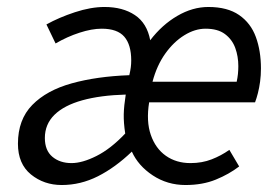

<svg xmlns="http://www.w3.org/2000/svg" viewBox="-20 -518 801 550"><path d="M156.8 12Q105.9 12 68.6 -18.3Q31.4 -48.7 31.4 -106.3Q31.4 -175.4 72.4 -217.3Q113.4 -259.2 185.3 -279.2Q257.1 -299.2 350.4 -302.6Q353.5 -315.8 354.7 -325.4Q355.9 -334.9 355.9 -345Q355.9 -389.8 336.1 -412.8Q316.2 -435.8 271.4 -435.8Q242.9 -435.8 207.7 -424.3Q172.5 -412.9 139.2 -393.5L113 -448Q149 -468 194.6 -483Q240.2 -498 279.5 -498Q331.7 -498 366.4 -474.8Q401.2 -451.6 410.3 -402.7Q444.1 -446.9 487.8 -472.4Q531.5 -498 577 -498Q631.6 -498 665 -474.9Q698.3 -451.9 712.9 -412.1Q727.5 -372.2 727.5 -322Q727.5 -302.3 725.1 -284.4Q722.7 -266.6 718.8 -251.3Q714.9 -236.1 710.6 -224.8H407.2Q398.5 -170.5 412 -131.6Q425.5 -92.6 455.2 -71.7Q484.9 -50.8 525.7 -50.8Q558.7 -50.8 586.2 -61.5Q613.6 -72.1 637 -88.7L665.1 -41.2Q636.2 -19 598.2 -3.5Q560.3 12 511.4 12Q459.4 12 417.6 -15.6Q375.8 -43.3 357.7 -83.7Q310.4 -38.3 260.6 -13.1Q210.8 12 156.8 12ZM184.9 -50.8Q215.9 -50.8 256.4 -71.2Q297 -91.5 338.7 -135.5Q333.9 -167.1 334.5 -191.1Q335.1 -215.1 340.2 -247.1Q267.8 -245.1 215.8 -230.7Q163.9 -216.3 136.2 -189.3Q108.5 -162.2 108.5 -122.7Q108.5 -87.1 130 -69Q151.6 -50.8 184.9 -50.8ZM416.9 -283.9H658Q660.4 -294.7 661.6 -306.1Q662.7 -317.5 662.7 -328.6Q662.7 -356.5 653.9 -380.7Q645 -405 624.4 -420.4Q603.9 -435.8 568.8 -435.8Q538.4 -435.8 508 -417Q477.6 -398.3 453.4 -364.4Q429.2 -330.5 416.9 -283.9Z"/></svg>

Font: Source Sans 3 VF
Style: Italic
Weight: 200
Italic angle: -11°
Designer: Paul D. Hunt
Foundry: Adobe Systems Incorporated
Version: Version 3.042;hotconv 1.0.118;makeotfexe 2.5.65603